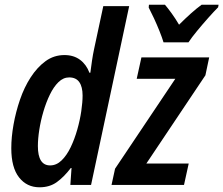

<svg xmlns="http://www.w3.org/2000/svg" viewBox="-20 -786 949 816"><path d="M148 10Q94 10 61 -32Q28 -74 28 -156Q28 -203 37.5 -256.5Q47 -310 65 -362.5Q83 -415 110.5 -457.5Q138 -500 173.5 -526Q209 -552 254 -552Q293 -552 320 -532Q347 -512 360 -477H364Q367 -501 371 -528Q375 -555 380 -578L419 -760H529L367 0H279L284 -72H281Q252 -34 221.5 -12Q191 10 148 10ZM193 -83Q220 -83 242 -104.5Q264 -126 280.5 -160.5Q297 -195 308.5 -235.5Q320 -276 325.5 -314Q331 -352 331 -380Q331 -417 317 -437Q303 -457 274 -457Q249 -457 228.5 -437Q208 -417 192 -384Q176 -351 164.5 -312Q153 -273 147 -234.5Q141 -196 141 -165Q141 -83 193 -83ZM454 0 469 -69 725 -451H561L581 -542H869L853 -466L602 -91H782L762 0ZM675 -606Q669 -626 658 -653.5Q647 -681 634.5 -708Q622 -735 612 -754L613 -766H681Q693 -752 709 -730Q725 -708 741 -681Q767 -707 791 -728.5Q815 -750 837 -766H909L907 -755Q890 -738 865.5 -710.5Q841 -683 817.5 -654.5Q794 -626 781 -606Z"/></svg>

Font: Noto Sans Condensed SemiBold
Style: Italic
Weight: 600
Width: 3
Italic angle: -12°
Designer: Monotype Design Team
Foundry: Monotype Imaging Inc.
Version: Version 2.013; ttfautohint (v1.8.4.7-5d5b)